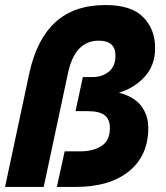

<svg xmlns="http://www.w3.org/2000/svg" viewBox="-39 -740 659 760"><path d="M-19 0 77 -450Q106 -584 180 -652Q254 -720 379 -720Q481 -720 528 -672Q575 -624 575 -550Q575 -482 534.5 -437Q494 -392 432 -373Q493 -357 520.5 -320Q548 -283 548 -234Q548 -124 471.5 -62Q395 0 260 0H186L217 -141H281Q329 -141 362.5 -162Q396 -183 396 -233Q396 -268 375 -284Q354 -300 309 -300H260L289 -435H328Q365 -435 391.5 -456Q418 -477 418 -520Q418 -579 352 -579Q257 -579 230 -450L134 0Z"/></svg>

Font: Geist Mono ExtraBold
Style: Italic
Weight: 800
Italic angle: -12°
Monospace: yes
Designer: Basement.studio, Andrés Briganti, Mateo Zaragoza
Foundry: Basement.studio, Vercel, Andrés Briganti, Guido Ferreyra, Mateo Zaragoza
Version: Version 1.500; ttfautohint (v1.8.4.7-5d5b)